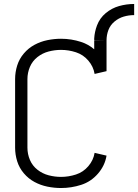

<svg xmlns="http://www.w3.org/2000/svg" viewBox="-20 -938 695 966"><path d="M287 8Q253 8 218.5 1Q184 -6 153.5 -22.5Q123 -39 100 -66Q77 -93 66.5 -126.5Q56 -160 56 -195V-540Q56 -575 66.5 -608.5Q77 -642 100 -669Q123 -696 153.5 -712.5Q184 -729 218.5 -736Q253 -743 287 -743Q339 -743 388 -727Q425 -715 454 -690V-735H516V-580L456 -566Q450 -603 424.5 -633Q399 -663 362 -675Q325 -687 287 -687Q256 -687 225 -679Q194 -671 168.5 -651Q143 -631 130.5 -601.5Q118 -572 118 -540V-195Q118 -163 130.5 -133.5Q143 -104 168.5 -84Q194 -64 225 -56Q256 -48 287 -48Q325 -48 362 -60Q399 -72 424.5 -102Q450 -132 456 -169L516 -155Q508 -105 473 -64.5Q438 -24 388.5 -8Q339 8 287 8ZM516 -735 454 -736V-738V-736V-745Q456 -778 468 -810Q482 -847 512 -872Q542 -897 579 -907.5Q616 -918 655 -918V-862Q628 -862 602.5 -854.5Q577 -847 556 -829.5Q535 -812 525.5 -787Q516 -762 516 -735Z"/></svg>

Font: Jozsika Light
Style: Regular
Weight: 300
Monospace: yes
Designer: Belleve Invis
Foundry: Belleve Invis
Version: 2.1.0